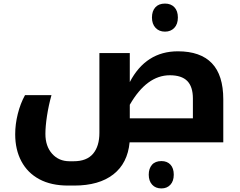

<svg xmlns="http://www.w3.org/2000/svg" viewBox="-20 -796 1344 1074"><path d="M361 242Q266 242 200 206.5Q134 171 99.5 106Q65 41 65 -45Q65 -101 79.5 -159Q94 -217 120 -264H268Q252 -207 243 -148.5Q234 -90 234 -47Q234 22 271.5 64Q309 106 369 106H392Q465 106 500.5 64Q536 22 536 -53V-499H706V-337Q796 -509 975 -509Q1101 -509 1165 -442.5Q1229 -376 1229 -240V0H705Q694 117 614 179.5Q534 242 395 242ZM1059 -134V-245Q1059 -311 1027.5 -343Q996 -375 930 -375Q801 -375 706 -210V-134ZM903 -619Q870 -619 850 -640.5Q830 -662 830 -698Q830 -734 849 -755Q868 -776 903 -776Q936 -776 955.5 -755.5Q975 -735 975 -698Q975 -661 955 -640Q935 -619 903 -619ZM883 258Q850 258 831 237Q812 216 812 181Q812 147 830 126Q848 105 883 105Q915 105 933.5 125Q952 145 952 181Q952 217 933 237.5Q914 258 883 258Z"/></svg>

Font: Noto Kufi Arabic ExtraBold
Style: Regular
Weight: 800
Designer: Monotype Design Team, David Williams, Khaled Hosny
Foundry: Google LLC
Version: Version 2.109; ttfautohint (v1.8.4.7-5d5b)